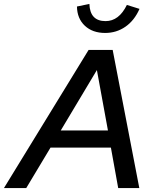

<svg xmlns="http://www.w3.org/2000/svg" viewBox="-73 -953 780 973"><path d="M-53 0 376 -700H498L633 0H526L489 -205H183L60 0ZM235 -292H474L418 -598ZM460 -786Q396 -786 357 -822.5Q318 -859 317 -920L380 -933Q383 -846 462 -846Q530 -846 570 -928L634 -908Q608 -849 562.5 -817.5Q517 -786 460 -786Z"/></svg>

Font: Red Hat Display Medium
Style: Italic
Weight: 500
Italic angle: -12°
Designer: Pentagram, MCKL
Foundry: Pentagram, MCKL
Version: Version 1.023; ttfautohint (v1.8.3)